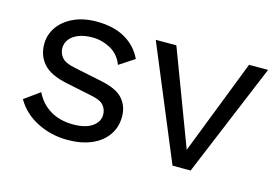

<svg xmlns="http://www.w3.org/2000/svg" viewBox="-74 -659 1182 819"><g transform="rotate(15 517.0 -250.0)"><path d="M273 10Q200 10 138.5 -21Q77 -52 44 -109L112 -158Q134 -112 176.5 -86Q219 -60 279 -60Q332 -60 362 -80.5Q392 -101 392 -134Q392 -155 378.5 -172.5Q365 -190 327 -198L207 -223Q134 -238 102.5 -273Q71 -308 71 -360Q71 -401 94.5 -435Q118 -469 161.5 -489.5Q205 -510 264 -510Q338 -510 389 -481Q440 -452 465 -399L398 -355Q381 -399 343 -419.5Q305 -440 264 -440Q228 -440 202.5 -430Q177 -420 163.5 -402.5Q150 -385 150 -363Q150 -341 165 -322.5Q180 -304 221 -296L346 -270Q416 -256 444 -224Q472 -192 472 -146Q472 -99 447 -63.5Q422 -28 377 -9Q332 10 273 10Z M938 -500H1022L814 0H734L526 -500H617L775 -81Z"/></g></svg>

Font: Work Sans
Style: Regular
Weight: 400
Designer: Wei Huang
Foundry: Wei Huang
Version: Version 2.006; ttfautohint (v1.8.1.43-b0c9)